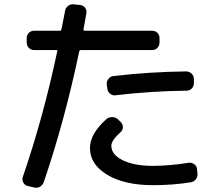

<svg xmlns="http://www.w3.org/2000/svg" viewBox="-20 -828 1040 895"><path d="M517.6 -383.8Q503.9 -381.8 492.7 -391.6Q481.4 -401.4 480.5 -415L477.5 -434.6Q476.6 -449.2 485.8 -460.9Q495.1 -472.7 509.8 -473.6Q677.7 -493.2 847.7 -495.1Q862.3 -495.1 873 -484.9Q883.8 -474.6 883.8 -460V-440.4Q883.8 -425.8 874 -415.5Q864.3 -405.3 848.6 -405.3Q681.6 -403.3 517.6 -383.8ZM859.4 -69.3Q873 -71.3 885.3 -62.5Q897.5 -53.7 898.4 -40L900.4 -19.5Q902.3 -4.9 893.6 6.8Q884.8 18.6 871.1 21.5Q786.1 35.2 694.3 35.2Q560.5 35.2 480 -13.2Q399.4 -61.5 399.4 -137.7Q399.4 -204.1 475.6 -272.5Q486.3 -282.2 502.4 -282.2Q518.6 -282.2 530.3 -271.5L543 -258.8Q552.7 -249 552.7 -234.9Q552.7 -220.7 542 -211.9Q499 -173.8 499 -148.4Q499 -107.4 552.2 -81.1Q605.5 -54.7 694.3 -54.7Q775.4 -55.7 859.4 -69.3ZM109.4 39.1Q95.7 36.1 88.9 23.4Q82 10.7 85.9 -2Q181.6 -280.3 247.1 -589.8Q249 -594.7 243.2 -594.7H138.7Q124 -594.7 114.3 -605Q104.5 -615.2 104.5 -629.9V-650.4Q104.5 -665 114.3 -674.8Q124 -684.6 138.7 -684.6H260.7Q264.6 -684.6 266.6 -691.4Q268.6 -703.1 274.4 -731.4Q280.3 -759.8 283.2 -776.4Q285.2 -791 296.9 -800.3Q308.6 -809.6 324.2 -807.6L354.5 -804.7Q368.2 -802.7 376.5 -792Q384.8 -781.2 382.8 -766.6Q377.9 -736.3 369.1 -690.4Q369.1 -685.5 373 -684.6H689.5Q704.1 -684.6 713.9 -674.8Q723.6 -665 723.6 -650.4V-629.9Q723.6 -615.2 713.9 -605Q704.1 -594.7 689.5 -594.7H356.4Q352.5 -594.7 349.6 -589.8Q282.2 -267.6 184.6 19.5Q179.7 34.2 167 42Q154.3 49.8 138.7 45.9Z"/></svg>

Font: Rounded-L Mgen+ 1m medium
Style: Regular
Weight: 500
Designer: [Source Han Sans]
Ryoko NISHIZUKA  (kana & ideographs); Paul D. Hunt (Latin, Greek & Cyrillic); Wenlong ZHANG  (bopomofo
Version: Version 1.059.20150602